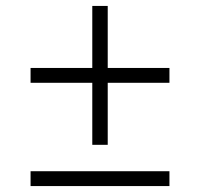

<svg xmlns="http://www.w3.org/2000/svg" viewBox="-20 -722 674 647"><path d="M343 -234V-443H551V-493H343V-702H291V-493H83V-443H291V-234ZM551 -145H83V-95H551Z"/></svg>

Font: Libre Baskerville
Style: Regular
Weight: 400
Designer: Pablo Impallari, Rodrigo Fuenzalida
Foundry: Pablo Impallari, Rodrigo Fuenzalida
Version: Version 1.051;Glyphs 3.2.3 (3260)